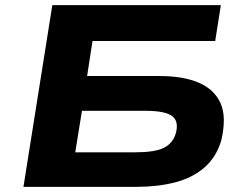

<svg xmlns="http://www.w3.org/2000/svg" viewBox="-20 -725 936 745"><path d="M71 0 183 -705H837L815 -566H339L318 -430H599Q691 -430 751.5 -404Q812 -378 836 -324Q860 -270 838 -178Q818 -113 771.5 -73.5Q725 -34 658 -17Q591 0 510 0ZM272 -134H504Q580 -134 615 -151Q650 -168 662 -207Q675 -254 648 -274.5Q621 -295 545 -295H298Z"/></svg>

Font: Nunito Sans 7pt Expanded ExtraBold
Style: Italic
Weight: 800
Width: 7
Italic angle: -9°
Designer: Vernon Adams
Foundry: Vernon Adams
Version: Version 3.101;gftools[0.9.27]